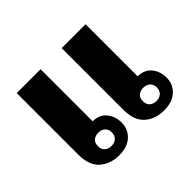

<svg xmlns="http://www.w3.org/2000/svg" viewBox="-131 -746 939 939"><g transform="rotate(-45 339.0 -276.0)"><path d="M215 9Q155 9 115 -25.5Q75 -60 75 -135V-561H240V-201Q287 -200 311.5 -169.5Q336 -139 336 -96Q336 -51 304 -21Q272 9 215 9ZM525 9Q465 9 425.5 -25.5Q386 -60 386 -135V-561H551V-201Q598 -200 622.5 -169.5Q647 -139 647 -96Q647 -51 615 -21Q583 9 525 9ZM220 -50Q241 -50 254.5 -62Q268 -74 268 -96Q268 -118 254.5 -130Q241 -142 220 -142Q199 -142 185.5 -130.5Q172 -119 172 -96Q172 -74 185.5 -62Q199 -50 220 -50ZM531 -50Q552 -50 565.5 -62Q579 -74 579 -96Q579 -118 565.5 -130Q552 -142 531 -142Q510 -142 496.5 -130.5Q483 -119 483 -96Q483 -74 496.5 -62Q510 -50 531 -50Z"/></g></svg>

Font: Noto Sans Thai Looped ExtraBold
Style: Regular
Weight: 800
Designer: Sasikarn Vongin, Ben Mitchell
Foundry: The Fontpad Ltd
Version: Version 1.001; ttfautohint (v1.8.4.7-5d5b)